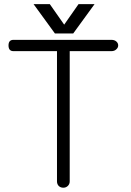

<svg xmlns="http://www.w3.org/2000/svg" viewBox="-20 -877 623 913"><path d="M509.8 -687.5H43.9Q20.5 -687.5 20.5 -661.1Q20.5 -633.8 43.9 -633.8H251V-14.6Q251 -1 259.8 7.8Q268.6 15.6 281.2 15.6Q293 15.6 301.8 7.8Q311.5 -1 311.5 -14.6V-633.8H509.8Q524.4 -633.8 533.2 -642.6Q542 -650.4 542 -661.1Q542 -671.9 533.2 -679.7Q524.4 -687.5 509.8 -687.5ZM216.8 -857.4H139.6L241.2 -717.8H328.1L429.7 -857.4H353.5L285.2 -759.8Z"/></svg>

Font: Gulim
Style: Regular
Weight: 400
Version: Version 2.21